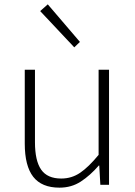

<svg xmlns="http://www.w3.org/2000/svg" viewBox="-20 -851 623 884"><path d="M254 13Q172 13 133 -37Q94 -87 94 -190V-530H141V-196Q141 -111 169.5 -70Q198 -29 262 -29Q310 -29 349 -55.5Q388 -82 434 -138V-530H482V0H442L437 -89H435Q395 -43 352 -15Q309 13 254 13ZM322 -633 165 -800 200 -831 348 -658Z"/></svg>

Font: Noto Sans SC ExtraLight
Style: Regular
Weight: 250
Designer: Ryoko NISHIZUKA 西塚涼子 (kana, bopomofo & ideographs); Paul D. Hunt (Latin, Greek & Cyrillic); Sandoll Communications 산돌커뮤니
Foundry: Adobe
Version: Version 2.004-H2;hotconv 1.0.118;makeotfexe 2.5.65603